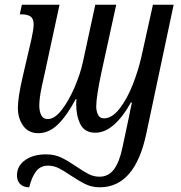

<svg xmlns="http://www.w3.org/2000/svg" viewBox="-20 -556 769 816"><path d="M52 188Q53 148 87.5 124Q122 100 176 100Q212 100 240 113.5Q268 127 305 152Q337 174 358 184.5Q379 195 403 195Q441 195 464.5 163.5Q488 132 501 68L528 -59Q535 -97 541 -120H536Q503 -60 464.5 -26Q426 8 385 8Q340 8 322 -27.5Q304 -63 304 -110Q304 -128 305 -135H302Q264 -64 226 -27Q188 10 143 10Q101 10 78.5 -21.5Q56 -53 56 -97Q56 -141 76 -228L113 -387Q123 -432 123 -451Q123 -477 109.5 -486Q96 -495 72 -495H64L73 -536H233L171 -249Q169 -242 158 -190.5Q147 -139 147 -108Q147 -82 155.5 -66Q164 -50 183 -50Q212 -50 242 -88.5Q272 -127 296.5 -184Q321 -241 332 -291L385 -536H474L411 -248Q389 -144 389 -104Q389 -84 396.5 -68.5Q404 -53 422 -53Q456 -53 488 -94Q520 -135 544 -196Q568 -257 581 -315L630 -536H718L602 11Q554 240 404 240Q371 240 344 227Q317 214 281 190Q250 169 229 158.5Q208 148 184 148Q152 148 133.5 172Q115 196 104 240Q80 240 66 226.5Q52 213 52 188Z"/></svg>

Font: Noto Serif Cond
Style: Italic
Weight: 400
Width: 3
Italic angle: -12°
Designer: Monotype Design Team
Foundry: Monotype Imaging Inc.
Version: Version 1.001